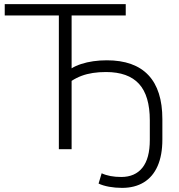

<svg xmlns="http://www.w3.org/2000/svg" viewBox="-20 -725 869 933"><path d="M573 188Q540 188 510 182.5Q480 177 459 167L474 117Q493 126 517 130.5Q541 135 569 135Q636 135 672 90Q708 45 708 -45V-140Q708 -260 655.5 -317.5Q603 -375 495 -375Q461 -375 431.5 -370.5Q402 -366 376.5 -356.5Q351 -347 328 -332V0H266V-650H3V-705H591V-650H328V-393Q347 -405 374.5 -414Q402 -423 433.5 -427.5Q465 -432 499 -432Q633 -432 701 -360Q769 -288 769 -146V-47Q769 29 746 81.5Q723 134 679 161Q635 188 573 188Z"/></svg>

Font: Nunito Sans 12pt Light
Style: Regular
Weight: 300
Designer: Vernon Adams
Foundry: Vernon Adams
Version: Version 3.101;gftools[0.9.27]